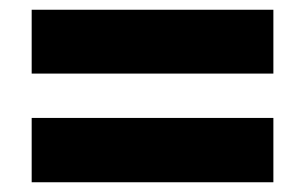

<svg xmlns="http://www.w3.org/2000/svg" viewBox="-20 -549 626 394"><path d="M45 -398V-529H541V-398ZM45 -175V-307H541V-175Z"/></svg>

Font: Noto Sans Cham Black
Style: Regular
Weight: 900
Version: Version 2.002